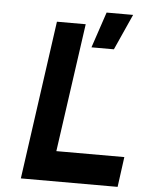

<svg xmlns="http://www.w3.org/2000/svg" viewBox="-54 -802 623 844"><g transform="rotate(5 257.5 -379.5)"><path d="M329 -601H428L499 -759H382ZM70 0H497L515 -133H215L295 -700H168Z"/></g></svg>

Font: Unageo
Style: Bold-Italic
Weight: 700
Designer: Richard Sepsi
Foundry: Richard Sepsi
Version: Version 2.000